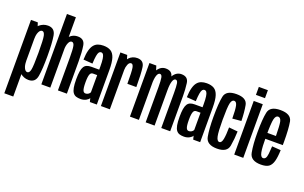

<svg xmlns="http://www.w3.org/2000/svg" viewBox="-108 -1289 3189 2013"><g transform="rotate(20 1486.5 -282.0)"><path d="M20.5 220.5H120.5V-523.5L96.5 -598H20.5ZM210 3Q286 3 299.2 -76Q312.5 -155 312.5 -300Q312.5 -445.5 299.2 -524.2Q286 -603 210 -603Q156.5 -603 115.2 -566.8Q74 -530.5 74 -469.5L121 -426.5Q121 -471 135.2 -500.5Q149.5 -530 170.5 -530Q194 -530 203 -488.8Q212 -447.5 212 -300Q212 -151.5 203 -110.5Q194 -69.5 170.5 -69.5Q149.5 -69.5 135.2 -99Q121 -128.5 121 -175L74 -130Q74 -69 115.2 -33Q156.5 3 210 3Z M353.5 0H453.5V-785H353.5ZM538.5 0H638.5V-359.5Q638.5 -462.5 627.2 -532.8Q616 -603 543.5 -603Q482 -603 443.5 -554Q405 -505 405 -436.5L453 -421.5Q453 -467.5 466.5 -498.5Q480 -529.5 501 -529.5Q523.5 -529.5 531 -494.2Q538.5 -459 538.5 -359.5Z M791.5 4Q810 4 825.5 -0.2Q841 -4.5 853.2 -11.2Q865.5 -18 873.5 -25.5Q881.5 -33 884.5 -41L895 0H972.5V-385Q972.5 -472 957 -519.2Q941.5 -566.5 909.8 -585.5Q878 -604.5 828 -604.5Q794.5 -604.5 767.8 -594.8Q741 -585 722.5 -562.2Q704 -539.5 693 -498.8Q682 -458 680 -395.5L782.5 -388Q785 -444.5 790.5 -475.5Q796 -506.5 805.2 -518.5Q814.5 -530.5 827.5 -530.5Q843 -530.5 852.2 -517.8Q861.5 -505 866.2 -473.5Q871 -442 871 -385.5V-352.5H782.5Q754.5 -352.5 734.5 -344.5Q714.5 -336.5 702.2 -317.2Q690 -298 684.2 -263.8Q678.5 -229.5 678.5 -175.5Q678.5 -118.5 685.2 -83Q692 -47.5 706.2 -28.5Q720.5 -9.5 741.5 -2.8Q762.5 4 791.5 4ZM820 -68.5Q811.5 -68.5 804.2 -73Q797 -77.5 791.8 -89Q786.5 -100.5 783.8 -122.5Q781 -144.5 781 -180.5Q781 -216 784.2 -238.2Q787.5 -260.5 793 -271.8Q798.5 -283 806.8 -287.2Q815 -291.5 825 -291.5H870.5V-100.5Q868.5 -94 861.2 -86.2Q854 -78.5 843.5 -73.5Q833 -68.5 820 -68.5Z M1199 -314H1299Q1299 -461.5 1288.8 -532.5Q1278.5 -603.5 1206.5 -603.5Q1152.5 -603.5 1116.2 -565.5Q1080 -527.5 1080 -455L1118 -440Q1118 -470 1130 -500Q1142 -530 1164 -530Q1185 -530 1192 -490.2Q1199 -450.5 1199 -314ZM1018 0H1118V-518.5L1094 -598H1018Z M1342 0H1442V-525L1418.5 -598H1342ZM1517.5 0H1617V-395Q1617 -466 1607.8 -534.5Q1598.5 -603 1524 -603Q1468 -603 1433.5 -548Q1399 -493 1399 -432.5L1441.5 -396.5Q1441.5 -461.5 1453.2 -495.2Q1465 -529 1485 -529Q1505.5 -529 1511.5 -497.2Q1517.5 -465.5 1517.5 -392ZM1691.5 0H1791V-395Q1791 -465 1782 -534Q1773 -603 1699 -603Q1643 -603 1608.2 -548Q1573.5 -493 1573.5 -432.5L1617 -396.5Q1617 -461.5 1628.5 -495.2Q1640 -529 1659.5 -529Q1680.5 -529 1686 -497.2Q1691.5 -465.5 1691.5 -392Z M1944.5 4Q1963 4 1978.5 -0.2Q1994 -4.5 2006.2 -11.2Q2018.5 -18 2026.5 -25.5Q2034.5 -33 2037.5 -41L2048 0H2125.5V-385Q2125.5 -472 2110 -519.2Q2094.5 -566.5 2062.8 -585.5Q2031 -604.5 1981 -604.5Q1947.5 -604.5 1920.8 -594.8Q1894 -585 1875.5 -562.2Q1857 -539.5 1846 -498.8Q1835 -458 1833 -395.5L1935.5 -388Q1938 -444.5 1943.5 -475.5Q1949 -506.5 1958.2 -518.5Q1967.5 -530.5 1980.5 -530.5Q1996 -530.5 2005.2 -517.8Q2014.5 -505 2019.2 -473.5Q2024 -442 2024 -385.5V-352.5H1935.5Q1907.5 -352.5 1887.5 -344.5Q1867.5 -336.5 1855.2 -317.2Q1843 -298 1837.2 -263.8Q1831.5 -229.5 1831.5 -175.5Q1831.5 -118.5 1838.2 -83Q1845 -47.5 1859.2 -28.5Q1873.5 -9.5 1894.5 -2.8Q1915.5 4 1944.5 4ZM1973 -68.5Q1964.5 -68.5 1957.2 -73Q1950 -77.5 1944.8 -89Q1939.5 -100.5 1936.8 -122.5Q1934 -144.5 1934 -180.5Q1934 -216 1937.2 -238.2Q1940.5 -260.5 1946 -271.8Q1951.5 -283 1959.8 -287.2Q1968 -291.5 1978 -291.5H2023.5V-100.5Q2021.5 -94 2014.2 -86.2Q2007 -78.5 1996.5 -73.5Q1986 -68.5 1973 -68.5Z M2313 3.5Q2426.5 3.5 2440.2 -77.2Q2454 -158 2456 -239.5L2357.5 -249Q2357 -166.5 2347.8 -118.2Q2338.5 -70 2313 -70Q2287.5 -70 2277 -119.5Q2266.5 -169 2266.5 -299Q2266.5 -443 2276.8 -486.5Q2287 -530 2313 -530Q2339 -530 2348 -488Q2357 -446 2357.5 -347.5L2456 -356.5Q2454 -453.5 2440.2 -528.8Q2426.5 -604 2313 -604Q2197 -604 2181.2 -526.2Q2165.5 -448.5 2165.5 -299Q2165.5 -161.5 2181.2 -79Q2197 3.5 2313 3.5Z M2505.5 0H2606.5V-598.5H2505.5ZM2505.5 -755V-666H2606.5V-755Z M2802 3.5V-68.5Q2775 -68.5 2765 -118.5Q2754.5 -168 2754.5 -301Q2754.5 -445 2765.5 -488Q2776.5 -531.5 2803 -531.5Q2831 -531.5 2840.5 -489Q2848.5 -449 2850 -332.5H2744.5V-267H2950Q2950.5 -283.5 2950.5 -301Q2950.5 -450.5 2936 -528Q2920 -604.5 2803 -604.5Q2687 -604.5 2671 -527Q2654.5 -449.5 2654.5 -301.5Q2654.5 -168 2671 -81.5Q2686 3.5 2802 3.5ZM2802 -68.5V3.5Q2859.5 3.5 2889 -16.5Q2918 -36.5 2932 -84.5Q2945 -131 2947.5 -210L2849.5 -217Q2847 -170 2843 -131.5Q2838.5 -93.5 2827.5 -81Q2817.5 -68.5 2802 -68.5Z"/></g></svg>

Font: Anybody ExtraCondensed Medium
Style: Regular
Weight: 500
Width: 2
Version: Version 1.113;gftools[0.9.25]